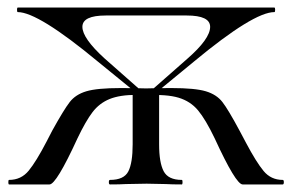

<svg xmlns="http://www.w3.org/2000/svg" viewBox="-20 -488 772 508"><path d="M27 -456Q25 -456 25 -462Q25 -468 27 -468H706Q708 -468 708 -462Q708 -456 706 -456Q651 -456 493 -325L386 -237L375 -244L475 -332Q536 -385 536 -417Q536 -447 474 -447H260Q198 -447 198 -417Q198 -387 256 -334L358 -244L347 -237L239 -325Q81 -456 27 -456ZM4 -12Q36 -12 56 -36.5Q76 -61 103 -113L118 -142Q149 -198 164.5 -218Q180 -238 208.5 -246.5Q237 -255 299 -255Q342 -255 369 -254L368 -236Q358 -237 341 -237Q297 -237 270 -226Q243 -215 225 -191.5Q207 -168 185 -122Q129 0 111 0H4Q2 0 2 -6Q2 -12 4 -12ZM271 -12Q308 -12 319.5 -34.5Q331 -57 331 -106V-244H401V-106Q401 -58 413 -35Q425 -12 461 -12Q463 -12 463 -6Q463 0 461 0Q434 0 419 -1L368 -2L313 -1Q298 0 271 0Q268 0 268 -6Q268 -12 271 -12ZM548 -122Q524 -172 504 -196Q484 -220 452.5 -229.5Q421 -239 365 -236L364 -254Q391 -255 434 -255Q496 -255 524.5 -246.5Q553 -238 568.5 -218Q584 -198 614 -142L631 -110Q658 -59 677.5 -35.5Q697 -12 728 -12Q731 -12 731 -6Q731 0 728 0H622Q604 0 548 -122Z"/></svg>

Font: Cormorant SC Medium
Style: Regular
Weight: 500
Designer: Christian Thalmann (Catharsis Fonts)
Foundry: Catharsis Fonts
Version: Version 4.000